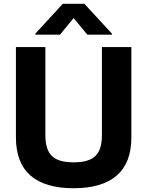

<svg xmlns="http://www.w3.org/2000/svg" viewBox="-20 -973 769 1003"><path d="M63.2 -255V-727.3H217V-268.1Q217 -230.5 225 -203.3Q233 -176.1 250.7 -158.7Q268.5 -141.3 296.5 -133.2Q324.6 -125 364.7 -125Q404.8 -125 433.1 -133.2Q461.3 -141.3 478.9 -158.7Q496.4 -176.1 504.4 -203.3Q512.4 -230.5 512.4 -268.1V-727.3H666.2V-255Q666.2 -122.5 589.8 -56.1Q513.5 10.3 364.7 10.3Q215.2 10.3 139.2 -56.1Q63.2 -122.5 63.2 -255ZM164.4 -791.9V-796.9L308.2 -953.1H420.8L565 -796.9V-791.9H436.1L364.7 -878.6L293.3 -791.9Z"/></svg>

Font: Cannonade
Style: Bold
Weight: 700
Designer: Rasmus Andersson
Foundry: rsms
Version: Version 3.012;git-f93a4a705